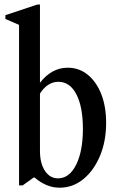

<svg xmlns="http://www.w3.org/2000/svg" viewBox="-20 -842 536 872"><path d="M250.5 10.5Q219.5 10.5 190.8 -1.8Q162 -14 137.5 -35.5H132.5L83 0H66.5V-729L4.5 -756V-773L150 -821.5H161.5V-466Q214.5 -534.5 287.5 -534.5Q339 -534.5 378.2 -502.8Q417.5 -471 439.8 -414.8Q462 -358.5 462 -284Q462 -200.5 434 -133.8Q406 -67 358.2 -28.2Q310.5 10.5 250.5 10.5ZM243.5 -32Q295 -32 325.8 -93.8Q356.5 -155.5 356.5 -256Q356.5 -356.5 327 -413.5Q297.5 -470.5 245 -470.5Q219.5 -470.5 198.2 -456.2Q177 -442 161.5 -417V-156.5Q161.5 -100.5 184 -66.2Q206.5 -32 243.5 -32Z"/></svg>

Font: Libre Caslon Condensed Medium
Style: Regular
Weight: 500
Designer: Pablo Impallari, Rodrigo Fuenzalida, Katja Schimmel, Ertekin Erdin
Foundry: Pablo Impallari, Rodrigo Fuenzalida
Version: Version 2.000; ttfautohint (v1.8.4.7-5d5b);gftools[0.9.33]